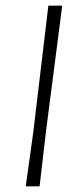

<svg xmlns="http://www.w3.org/2000/svg" viewBox="-20 -659 287 679"><path d="M200 -639 143 -197 120 0H71L98 -194L151 -639Z"/></svg>

Font: Alegreya Sans Light
Style: Italic
Weight: 300
Italic angle: -7°
Designer: Juan Pablo del Peral
Foundry: Huerta Tipografica
Version: Version 2.007